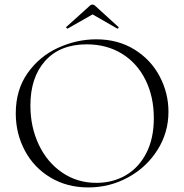

<svg xmlns="http://www.w3.org/2000/svg" viewBox="-20 -808 806 840"><path d="M49 -312Q49 -415 101 -488.5Q153 -562 234.5 -599Q316 -636 401 -636Q496 -636 568 -591.5Q640 -547 678.5 -474Q717 -401 717 -319Q717 -228 669 -152Q621 -76 540.5 -32Q460 12 366 12Q273 12 200.5 -31.5Q128 -75 88.5 -149.5Q49 -224 49 -312ZM653 -291Q653 -385 616.5 -458.5Q580 -532 513.5 -573Q447 -614 359 -614Q243 -614 178 -542Q113 -470 113 -346Q113 -253 149.5 -175.5Q186 -98 252 -53Q318 -8 402 -8Q473 -8 530 -41Q587 -74 620 -138Q653 -202 653 -291ZM373 -783Q378 -788 385 -788Q391 -788 396 -783L498 -690Q499 -690 499 -688Q499 -686 496.5 -684Q494 -682 493 -683L385 -745L276 -683Q274 -682 271 -685.5Q268 -689 270 -690Z"/></svg>

Font: Cormorant Garamond Light
Style: Regular
Weight: 300
Designer: Christian Thalmann (Catharsis Fonts)
Version: Version 3.000